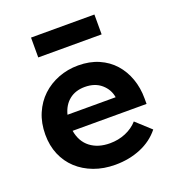

<svg xmlns="http://www.w3.org/2000/svg" viewBox="-122 -750 779 854"><g transform="rotate(-20 267.0 -323.0)"><path d="M280 7Q225 7 179.5 -10Q134 -27 101 -57.5Q68 -88 50 -130.5Q32 -173 32 -225Q32 -280 51 -324.5Q70 -369 103 -400Q136 -431 180 -448Q224 -465 274 -465Q328 -465 370.5 -446.5Q413 -428 442 -395.5Q471 -363 486.5 -319.5Q502 -276 502 -226V-200H152Q161 -147 197.5 -119Q234 -91 290 -91Q330 -91 364.5 -105.5Q399 -120 422 -146L491 -83Q456 -39 401 -16Q346 7 280 7ZM269 -365Q225 -365 195.5 -341.5Q166 -318 155 -275H383Q377 -313 347 -339Q317 -365 269 -365ZM420 -559H120V-653H420Z"/></g></svg>

Font: Tilda Sans Bold
Style: Regular
Weight: 700
Designer: ParaType Ltd
Foundry: ParaType Ltd
Version: Version 1.009